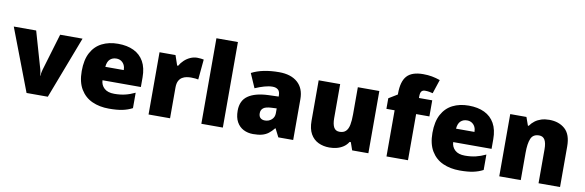

<svg xmlns="http://www.w3.org/2000/svg" viewBox="-52 -1218 5120 1680"><g transform="rotate(10 2507.5 -377.5)"><path d="M211 0 0 -553H199L293 -226Q294 -223 296 -213.5Q298 -204 300 -192.5Q302 -181 302 -170H305Q305 -181 306.5 -191.5Q308 -202 310.5 -211Q313 -220 314 -225L412 -553H611L400 0Z M926 -563Q1007 -563 1065.5 -535Q1124 -507 1155.5 -451Q1187 -395 1187 -310V-225H846Q848 -182 878.5 -154Q909 -126 967 -126Q1019 -126 1062 -136Q1105 -146 1151 -168V-31Q1111 -10 1063.5 0Q1016 10 944 10Q860 10 794.5 -19.5Q729 -49 691 -112Q653 -175 653 -273Q653 -373 687.5 -437Q722 -501 783.5 -532Q845 -563 926 -563ZM933 -433Q899 -433 876.5 -412Q854 -391 850 -345H1014Q1014 -370 1004.5 -389.5Q995 -409 977 -421Q959 -433 933 -433Z M1629 -563Q1645 -563 1662 -561Q1679 -559 1687 -557L1670 -377Q1660 -379 1645.5 -381Q1631 -383 1605 -383Q1587 -383 1566.5 -379.5Q1546 -376 1527.5 -365Q1509 -354 1497.5 -332Q1486 -310 1486 -272V0H1295V-553H1437L1467 -465H1476Q1491 -492 1515 -514.5Q1539 -537 1568.5 -550Q1598 -563 1629 -563Z M1955 0H1764V-760H1955Z M2357 -563Q2462 -563 2521 -511Q2580 -459 2580 -363V0H2448L2411 -73H2407Q2384 -44 2359.5 -25.5Q2335 -7 2303 1.5Q2271 10 2225 10Q2177 10 2139 -9.5Q2101 -29 2079 -68.5Q2057 -108 2057 -169Q2057 -258 2118.5 -301Q2180 -344 2297 -349L2389 -352V-360Q2389 -397 2371 -412.5Q2353 -428 2322 -428Q2289 -428 2249 -416.5Q2209 -405 2168 -387L2113 -513Q2161 -538 2221.5 -550.5Q2282 -563 2357 -563ZM2346 -245Q2294 -243 2272.5 -226.5Q2251 -210 2251 -180Q2251 -152 2266 -138.5Q2281 -125 2306 -125Q2341 -125 2365.5 -147Q2390 -169 2390 -204V-247Z M3248 -553V0H3104L3080 -69H3069Q3052 -41 3025.5 -23.5Q2999 -6 2967.5 2Q2936 10 2902 10Q2848 10 2804 -11Q2760 -32 2734.5 -77Q2709 -122 2709 -193V-553H2900V-251Q2900 -197 2915.5 -169Q2931 -141 2966 -141Q3002 -141 3022 -160.5Q3042 -180 3049.5 -218Q3057 -256 3057 -311V-553Z M3718 -410H3600V0H3409V-410H3336V-504L3413 -551V-560Q3413 -667 3457 -716Q3501 -765 3601 -765Q3644 -765 3679 -758.5Q3714 -752 3752 -739L3711 -615Q3697 -619 3679.5 -622Q3662 -625 3642 -625Q3620 -625 3610 -611.5Q3600 -598 3600 -568V-553H3718Z M4042 -563Q4123 -563 4181.5 -535Q4240 -507 4271.5 -451Q4303 -395 4303 -310V-225H3962Q3964 -182 3994.5 -154Q4025 -126 4083 -126Q4135 -126 4178 -136Q4221 -146 4267 -168V-31Q4227 -10 4179.5 0Q4132 10 4060 10Q3976 10 3910.5 -19.5Q3845 -49 3807 -112Q3769 -175 3769 -273Q3769 -373 3803.5 -437Q3838 -501 3899.5 -532Q3961 -563 4042 -563ZM4049 -433Q4015 -433 3992.5 -412Q3970 -391 3966 -345H4130Q4130 -370 4120.5 -389.5Q4111 -409 4093 -421Q4075 -433 4049 -433Z M4757 -563Q4843 -563 4897 -515Q4951 -467 4951 -360V0H4760V-302Q4760 -357 4744 -385Q4728 -413 4693 -413Q4639 -413 4620.5 -369Q4602 -325 4602 -242V0H4411V-553H4555L4581 -480H4588Q4606 -506 4630.5 -524.5Q4655 -543 4686.5 -553Q4718 -563 4757 -563Z"/></g></svg>

Font: Noto Sans Khmer Black
Style: Regular
Weight: 900
Version: Version 2.003